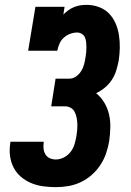

<svg xmlns="http://www.w3.org/2000/svg" viewBox="-20 -763 540 791"><path d="M210 8Q184 8 158 4.5Q132 1 109 -8.5Q86 -18 67 -34Q48 -50 36.5 -72Q25 -94 21.5 -119.5Q18 -145 22 -171Q22 -173 22.5 -175Q23 -177 23 -179H160Q160 -178 160 -177.5Q160 -177 160 -176Q158 -163 159.5 -150Q161 -137 167.5 -126.5Q174 -116 185.5 -111Q197 -106 210 -106Q227 -106 243.5 -114.5Q260 -123 271 -137.5Q282 -152 287 -169Q292 -186 295 -203Q297 -215 298 -228.5Q299 -242 298.5 -254.5Q298 -267 295.5 -279Q293 -291 287.5 -302Q282 -313 271 -319Q260 -325 248 -325H191L209 -439H266Q281 -439 293.5 -448Q306 -457 314 -469.5Q322 -482 326 -496.5Q330 -511 332 -525Q334 -535 335 -546Q336 -557 336 -567.5Q336 -578 335 -588.5Q334 -599 330 -608.5Q326 -618 317 -623.5Q308 -629 298 -629Q283 -629 268.5 -623.5Q254 -618 242.5 -607.5Q231 -597 225 -583Q219 -569 216 -554H96L126 -735H246L241 -703Q251 -713 262 -721Q273 -729 285.5 -734Q298 -739 311 -741Q324 -743 336 -743Q363 -743 387.5 -734Q412 -725 429 -707.5Q446 -690 456 -667Q466 -644 470 -618.5Q474 -593 473.5 -566Q473 -539 469 -513Q465 -493 459 -473Q453 -453 441 -434.5Q429 -416 412 -402Q395 -388 376 -379Q396 -363 409.5 -340.5Q423 -318 429 -292.5Q435 -267 434.5 -239Q434 -211 430 -183Q426 -158 417.5 -132.5Q409 -107 394 -84Q379 -61 358 -42.5Q337 -24 312.5 -12.5Q288 -1 262 3.5Q236 8 210 8Z"/></svg>

Font: Iosevka Curly Slab HvObl
Style: Regular
Weight: 900
Italic angle: -9°
Monospace: yes
Designer: Belleve Invis
Foundry: Belleve Invis
Version: Version 11.1.0; ttfautohint (v1.8.3)